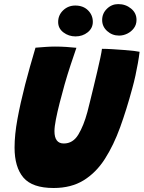

<svg xmlns="http://www.w3.org/2000/svg" viewBox="-20 -902 700 936"><path d="M241.5 14.5Q137.5 14.5 94.2 -36.2Q51 -87 51 -182.5Q51 -245 65 -321.5Q79 -398 102.5 -489.5Q113.5 -532 126.2 -577Q139 -622 153 -669.5Q176.5 -671.5 201.5 -673.2Q226.5 -675 248 -675Q276 -675 303.2 -673.2Q330.5 -671.5 352.5 -669Q340 -633 324.5 -586.2Q309 -539.5 295 -490.5Q282 -444.5 270.8 -400.2Q259.5 -356 252.5 -320Q245.5 -284 245.5 -262.5Q245.5 -202.5 291 -202.5Q335.5 -202.5 361.8 -245.8Q388 -289 406 -356Q411 -375.5 419 -407.8Q427 -440 436.2 -478.2Q445.5 -516.5 454.2 -553.8Q463 -591 469.2 -620.2Q475.5 -649.5 477 -664Q499.5 -664 528.5 -662.2Q557.5 -660.5 586 -658.2Q614.5 -656 635 -653.5Q655.5 -651 660.5 -649.5Q657.5 -623.5 652.2 -594Q647 -564.5 640.2 -533.2Q633.5 -502 624.5 -470Q597.5 -369.5 565.8 -281.8Q534 -194 491.2 -127.2Q448.5 -60.5 387.8 -23Q327 14.5 241.5 14.5ZM348 -724.5Q315 -724.5 289.2 -744Q263.5 -763.5 263.5 -794.5Q263.5 -828.5 288 -851.8Q312.5 -875 347 -875Q385.5 -875 409 -851.8Q432.5 -828.5 432.5 -795.5Q432.5 -764.5 407.5 -744.5Q382.5 -724.5 348 -724.5ZM560.5 -728.5Q527 -728.5 502.5 -750.5Q478 -772.5 478 -804.5Q478 -836.5 501.2 -859.2Q524.5 -882 556.5 -882Q592.5 -882 619 -860.2Q645.5 -838.5 645.5 -805Q645.5 -782 632.8 -764.8Q620 -747.5 600.5 -738Q581 -728.5 560.5 -728.5Z"/></svg>

Font: Grandstander Thin ExtraBold
Style: Italic
Weight: 800
Italic angle: -15°
Version: Version 1.200